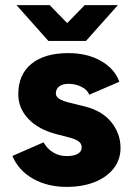

<svg xmlns="http://www.w3.org/2000/svg" viewBox="-20 -720 524 752"><path d="M28.5 -109.2 150.6 -162.5Q164.8 -137.1 188.4 -122.9Q211.9 -108.7 240.9 -108.7Q268.7 -108.7 284.3 -117.4Q299.9 -126.1 299.9 -142.6Q299.9 -158.4 286.7 -167.2Q273.6 -176 244.9 -183.3L200.5 -194.7Q130.6 -212.8 91.1 -254.4Q51.6 -296.1 51.6 -351Q51.6 -428 103.1 -470Q154.6 -512 247.7 -512Q322 -512 375.6 -481.3Q429.3 -450.6 447.4 -399.8L329.3 -348.9Q323 -368.2 299.3 -379.9Q275.7 -391.7 248.6 -391.7Q224.7 -391.7 211.7 -381.4Q198.7 -371.2 198.7 -353.6Q198.7 -341.6 212.5 -332.8Q226.3 -323.9 254.3 -317.3L311.9 -303.1Q380.5 -286.1 416.3 -241.1Q452.1 -196 452.1 -140.9Q452.1 -95 425.2 -60.3Q398.3 -25.7 350.4 -6.8Q302.6 12 240.9 12Q166.3 12 109.5 -20Q52.7 -52.1 28.5 -109.2ZM178.9 -563.4 311.8 -700H441.8L316.7 -559.6H178.9ZM44.6 -700H174.6L307.4 -563.4V-559.6H169.6Z"/></svg>

Font: Oak Sans Light
Style: Regular
Weight: 400
Designer: Erik Kennedy, Walven
Foundry: Erik Kennedy, Walven
Version: Version 1.100;Glyphs 3.1.2 (3151)